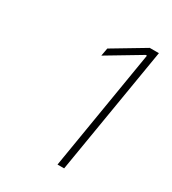

<svg xmlns="http://www.w3.org/2000/svg" viewBox="-118 -866 509 569"><g transform="rotate(30 136.5 -582.0)"><path d="M165.5 -363.6 233.7 -775.6H229.4L116.5 -708.1L121.4 -735.1L229.4 -799.7H260.7L188.2 -363.6Z"/></g></svg>

Font: Inter Thin  BETA
Style: Italic
Weight: 100
Italic angle: -9.39999°
Designer: Rasmus Andersson
Foundry: rsms
Version: Version 3.011;git-f93a4a705